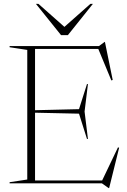

<svg xmlns="http://www.w3.org/2000/svg" viewBox="-20 -955 664 1000"><path d="M30 0V-6L122 -20V-695L30 -709V-715H495.5L524.5 -736.5H526.5L567 -538.5L560 -536L492 -700H162.5V-381L391.5 -386.5L433 -517H438L420.5 -374L438 -231.5H433L391.5 -363L162.5 -368V-15H512L594.5 -187.5L600.5 -185.5L548.5 24.5H545.5L511 0ZM464 -935 333.5 -772H298L167 -935H180L315.5 -815L451 -935Z"/></svg>

Font: Newsreader Display ExtraLight
Style: Regular
Weight: 275
Designer: Hugues Gentile
Foundry: Production Type
Version: Version 1.001